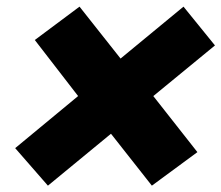

<svg xmlns="http://www.w3.org/2000/svg" viewBox="-20 -636 677 587"><path d="M126.5 -68.4 26.4 -183.1 218.8 -342.3 86.4 -513.7 223.1 -615.7 348.6 -457 541 -615.7 637.2 -497.1 448.7 -342.3 583.5 -170.9 444.3 -68.4 319.3 -227.1Z"/></svg>

Font: Schibsted Grotesk Black
Style: Italic
Weight: 900
Italic angle: -12°
Designer: Bakken & Baeck AS, Henrik Kongsvoll
Foundry: Schibsted ASA
Version: Version 1.100;gftools[0.9.25]